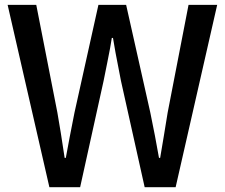

<svg xmlns="http://www.w3.org/2000/svg" viewBox="-20 -779 935 799"><path d="M11.7 -758.8H130.9L218.8 -310.5Q232.4 -234.4 249 -122.1H253.9Q269.5 -208 290 -310.5L389.6 -758.8H504.9L605.5 -310.5Q626 -211.9 641.6 -122.1H646.5Q650.4 -144.5 661.6 -211.9Q672.9 -279.3 677.7 -310.5L764.6 -758.8H883.8L710.9 0H582L483.4 -442.4Q455.1 -585.9 450.2 -621.1H445.3Q440.4 -586.9 426.8 -520.5Q413.1 -454.1 411.1 -442.4L313.5 0H185.5Z"/></svg>

Font: Gothic A1 SemiBold
Style: Regular
Weight: 600
Version: Version 2.50